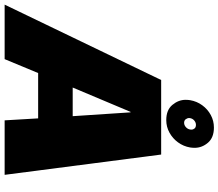

<svg xmlns="http://www.w3.org/2000/svg" viewBox="-128 -865 942 828"><g transform="rotate(90 343.0 -451.0)"><path d="M274 -675H595.5L683 0H448L439.5 -144.5H244L184 0H-51ZM430 -293.5 413.5 -543H411.5L306.5 -293.5ZM447 -697Q403.5 -697 381.5 -723.2Q359.5 -749.5 359.5 -780.5Q359.5 -790 361 -800Q366 -829 383 -852.2Q400 -875.5 425 -889Q450 -902.5 479 -902.5Q522.5 -902.5 544.5 -876.8Q566.5 -851 566.5 -819.5Q566.5 -810 565 -800Q560 -771 543 -747.8Q526 -724.5 501 -710.8Q476 -697 447 -697ZM458.5 -774Q469 -774 477.5 -781.8Q486 -789.5 487.5 -800Q488 -803 488 -805.5Q488 -813 483 -819Q478 -825 467.5 -825Q457.5 -825 449 -818Q440.5 -811 438.5 -800Q438 -798 438 -796Q438 -788 443.2 -781Q448.5 -774 458.5 -774Z"/></g></svg>

Font: Rudi
Style: Regular
Weight: 400
Italic angle: -10°
Designer: Tyler Finck
Foundry: Etcetera Type Company
Version: Version 1.111; ttfautohint (v1.8.4)